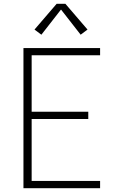

<svg xmlns="http://www.w3.org/2000/svg" viewBox="-20 -987 640 1007"><path d="M103 0V-735H505V-697H146V-401H443V-363H146V-38H505V0ZM197 -805 161 -832 277 -967H323L439 -832L403 -805L300 -937Z"/></svg>

Font: Zed Sans Extralight Extended
Style: Regular
Weight: 200
Width: 7
Designer: Belleve Invis
Foundry: Belleve Invis
Version: Version 1.0.0; ttfautohint (v1.8.4)